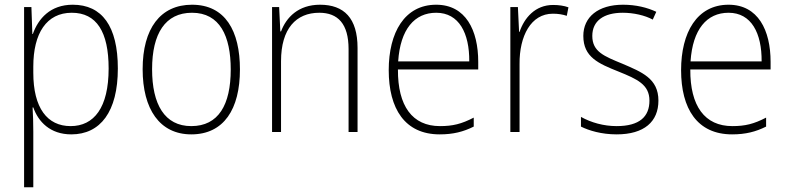

<svg xmlns="http://www.w3.org/2000/svg" viewBox="-20 -559 3337 813"><path d="M288 -539C193 -539 142 -480 119 -415H117L113 -529H82V234H121V-1C121 -36 120 -73 118 -104H121C142 -44 192 10 282 10C405 10 479 -86 479 -269C479 -448 412 -539 288 -539ZM284 -505C389 -505 440 -424 440 -269C440 -103 378 -25 279 -25C180 -25 121 -102 121 -251V-277C121 -418 177 -505 284 -505Z M996 -265C996 -428 934 -539 793 -539C659 -539 584 -438 584 -266C584 -97 656 10 790 10C928 10 996 -97 996 -265ZM624 -266C624 -417 680 -505 793 -505C911 -505 957 -406 957 -265C957 -115 905 -25 790 -25C677 -25 624 -117 624 -266Z M1335 -539C1243 -539 1192 -485 1170 -426H1167L1162 -529H1132V0H1170V-300C1170 -438 1234 -505 1332 -505C1411 -505 1456 -458 1456 -351V0H1494V-356C1494 -482 1437 -539 1335 -539Z M1827 -539C1693 -539 1626 -421 1626 -262C1626 -99 1694 10 1842 10C1899 10 1942 -1 1986 -23V-61C1934 -34 1897 -25 1843 -25C1726 -25 1664 -110 1665 -265H2005V-297C2005 -431 1952 -539 1827 -539ZM1827 -505C1924 -505 1968 -418 1967 -299H1666C1675 -435 1735 -505 1827 -505Z M2322 -538C2246 -538 2200 -483 2180 -424H2178L2173 -529H2141V0H2180V-288C2179 -406 2228 -501 2321 -501C2343 -501 2362 -498 2380 -492L2387 -528C2368 -535 2345 -538 2322 -538Z M2768 -133C2768 -227 2697 -254 2616 -289C2538 -321 2488 -340 2488 -407C2488 -471 2537 -505 2617 -505C2663 -505 2711 -494 2744 -476L2759 -509C2721 -527 2673 -539 2618 -539C2513 -539 2450 -487 2450 -407C2450 -317 2514 -290 2599 -256C2678 -224 2730 -201 2730 -133C2730 -65 2688 -25 2591 -25C2536 -25 2483 -40 2440 -64V-23C2474 -6 2527 10 2591 10C2708 10 2768 -44 2768 -133Z M3065 -539C2931 -539 2864 -421 2864 -262C2864 -99 2932 10 3080 10C3137 10 3180 -1 3224 -23V-61C3172 -34 3135 -25 3081 -25C2964 -25 2902 -110 2903 -265H3243V-297C3243 -431 3190 -539 3065 -539ZM3065 -505C3162 -505 3206 -418 3205 -299H2904C2913 -435 2973 -505 3065 -505Z"/></svg>

Font: Noto Sans SemiCondensed ExtraLight
Style: Regular
Weight: 200
Width: 4
Designer: Monotype Design Team
Foundry: Monotype Imaging Inc.
Version: Version 2.013